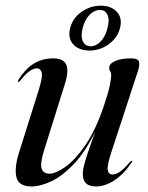

<svg xmlns="http://www.w3.org/2000/svg" viewBox="-20 -648 521 676"><path d="M444.5 -82Q447.5 -81 443.5 -76Q417 -36 383.8 -13.8Q350.5 8.5 318 8.5Q271.5 8.5 271.5 -34.5Q271.5 -52.5 279.8 -80.2Q288 -108 298.2 -136.2Q308.5 -164.5 315 -183.5Q279.5 -112 239.5 -70Q199.5 -28 160.8 -9.8Q122 8.5 91 8.5Q45.5 8.5 37.8 -24.2Q30 -57 47 -111L116.5 -331.5Q131 -378 126.8 -392.8Q122.5 -407.5 109.5 -407.5Q99 -407.5 85 -398.2Q71 -389 51 -364Q46.5 -358.5 44.5 -359Q41.5 -360 45.5 -368Q67 -403 97.2 -422.8Q127.5 -442.5 167 -442.5Q203.5 -442.5 213.2 -420.5Q223 -398.5 208.5 -352.5L136.5 -123Q120.5 -72.5 126.5 -54.5Q132.5 -36.5 154.5 -36.5Q175.5 -36.5 209.5 -60Q243.5 -83.5 280.2 -136.5Q317 -189.5 346.5 -277.5Q362 -324 366.8 -348Q371.5 -372 371.5 -383.5Q371.5 -392 368 -397Q364.5 -402 364.5 -410Q364.5 -423.5 385.2 -433Q406 -442.5 441 -442.5Q465 -442.5 469 -432Q473 -421.5 466 -399L372.5 -113.5Q356.5 -66 359.2 -49.8Q362 -33.5 376.5 -33.5Q387.5 -33.5 401.5 -42.8Q415.5 -52 438.5 -78.5Q442 -82.5 444.5 -82ZM295 -470Q258 -470 238 -491.8Q218 -513.5 227 -549Q236 -584.5 267 -606.2Q298 -628 334.5 -628Q372 -628 391.8 -606Q411.5 -584 402.5 -549Q393.5 -514.5 362.8 -492.2Q332 -470 295 -470ZM331.5 -613Q313 -613 296 -596.5Q279 -580 271 -549Q263.5 -519 272 -502Q280.5 -485 299 -485Q318 -485 334.5 -502Q351 -519 358.5 -549Q366.5 -579.5 358.2 -596.2Q350 -613 331.5 -613Z"/></svg>

Font: Fraunces 144pt S000
Style: Italic
Weight: 400
Italic angle: -16°
Version: Version 1.000; ttfautohint (v1.8.3)